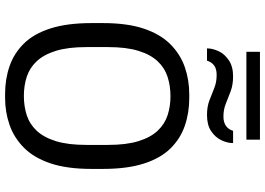

<svg xmlns="http://www.w3.org/2000/svg" viewBox="-160 -846 1017 736"><g transform="rotate(90 348.0 -478.5)"><path d="M341 10Q284 10 234.5 -7Q185 -24 147.5 -62Q110 -100 89.5 -164Q69 -228 69 -321V-365Q69 -459 90.5 -522.5Q112 -586 150.5 -624Q189 -662 238 -679Q287 -696 342 -696H356Q413 -696 462.5 -679Q512 -662 549.5 -624Q587 -586 607.5 -522Q628 -458 628 -365V-321Q628 -227 606.5 -163.5Q585 -100 546.5 -62Q508 -24 459 -7Q410 10 355 10ZM348 -62Q388 -62 422 -73Q456 -84 481.5 -111Q507 -138 521.5 -184.5Q536 -231 536 -302V-384Q536 -455 521.5 -501.5Q507 -548 481.5 -575Q456 -602 422 -613Q388 -624 349 -624Q310 -624 275.5 -613Q241 -602 215.5 -575Q190 -548 175.5 -501.5Q161 -455 161 -384V-302Q161 -231 175.5 -184.5Q190 -138 215.5 -111Q241 -84 275 -73Q309 -62 348 -62ZM179 -915V-967H516V-915ZM166 -764Q166 -786 177 -809Q188 -832 212 -848Q236 -864 273 -864Q305 -864 329.5 -855Q354 -846 377 -836.5Q400 -827 427 -827Q450 -827 463.5 -837Q477 -847 482 -864H529Q529 -842 518 -819Q507 -796 483.5 -780Q460 -764 421 -764Q390 -764 366 -773Q342 -782 319 -791.5Q296 -801 268 -801Q244 -801 231 -791Q218 -781 213 -764Z"/></g></svg>

Font: Chivo Medium Light
Style: Regular
Weight: 300
Version: Version 2.002